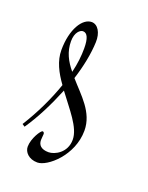

<svg xmlns="http://www.w3.org/2000/svg" viewBox="-78 -360 319 413"><g transform="rotate(20 81.5 -154.0)"><path d="M-2 -59 4 -55C24 -84 42 -120 57 -157C82 -123 111 -92 111 -64C111 -34 85 -21 71 -21C54 -21 47 -29 47 -40C47 -44 48 -51 48 -54C48 -56 47 -59 44 -59C40 -59 25 -36 25 -17C25 -5 36 8 56 8C79 8 128 -34 128 -91C128 -133 95 -160 69 -190C79 -221 85 -252 86 -278C87 -300 77 -316 63 -316C42 -316 22 -285 22 -237C22 -212 34 -189 50 -167C38 -132 20 -94 -2 -59ZM35 -262C35 -283 46 -291 52 -291C62 -291 67 -280 67 -257C67 -240 65 -221 60 -201C45 -219 35 -238 35 -262Z"/></g></svg>

Font: Stalemate
Style: Regular
Weight: 400
Designer: Astigmatic (AOETI)
Foundry: Astigmatic (AOETI)
Version: Version 001.000